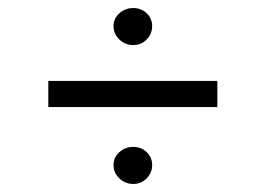

<svg xmlns="http://www.w3.org/2000/svg" viewBox="-20 -584 660 477"><path d="M262 -519Q262 -538 276.5 -551Q291 -564 311 -564Q331 -564 344.5 -551Q358 -538 358 -519Q358 -500 344.5 -486Q331 -472 311 -472Q291 -472 276.5 -486Q262 -500 262 -519ZM262 -174Q262 -193 276.5 -206Q291 -219 311 -219Q331 -219 344.5 -206Q358 -193 358 -174Q358 -155 344.5 -141Q331 -127 311 -127Q291 -127 276.5 -141Q262 -155 262 -174ZM100 -383H520V-318H100Z"/></svg>

Font: Tilda Sans
Style: Regular
Weight: 400
Designer: ParaType Ltd
Foundry: ParaType Ltd
Version: Version 1.002W